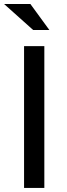

<svg xmlns="http://www.w3.org/2000/svg" viewBox="-29 -928 329 948"><path d="M89.8 0V-700.2H189.9V0ZM121.1 -908.2 214.8 -779.8H134.8L-8.8 -908.2Z"/></svg>

Font: Quantico
Style: Regular
Weight: 400
Designer: Matt Desmond
Foundry: MADtype
Version: Version 2.002